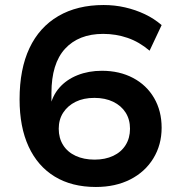

<svg xmlns="http://www.w3.org/2000/svg" viewBox="-20 -735 711 765"><path d="M362 10Q266 10 198 -31.5Q130 -73 94 -151Q58 -229 58 -339Q58 -460 97.5 -543.5Q137 -627 212.5 -671Q288 -715 393 -715Q437 -715 478.5 -705.5Q520 -696 557 -678.5Q594 -661 624 -635L576 -533Q535 -568 488.5 -584Q442 -600 391 -600Q342 -600 304 -585Q266 -570 239 -540.5Q212 -511 198.5 -467Q185 -423 185 -365V-307H179Q188 -353 216.5 -385.5Q245 -418 289 -435.5Q333 -453 386 -453Q456 -453 510 -424.5Q564 -396 594 -344.5Q624 -293 624 -226Q624 -158 591 -104Q558 -50 499 -20Q440 10 362 10ZM357 -99Q399 -99 431 -114Q463 -129 480.5 -157Q498 -185 498 -222Q498 -259 480.5 -286.5Q463 -314 431 -329.5Q399 -345 356 -345Q313 -345 281.5 -329.5Q250 -314 232 -286.5Q214 -259 214 -222Q214 -185 231.5 -157Q249 -129 281.5 -114Q314 -99 357 -99Z"/></svg>

Font: Nunito Sans 10pt SemiExpanded
Style: Bold
Weight: 700
Width: 6
Designer: Vernon Adams
Foundry: Vernon Adams
Version: Version 3.101;gftools[0.9.27]